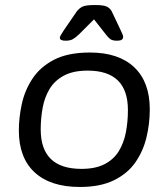

<svg xmlns="http://www.w3.org/2000/svg" viewBox="-20 -738 670 764"><path d="M298 6Q181 6 118 -52Q55 -110 55 -219Q55 -269 66.5 -323Q78 -377 108.5 -424Q139 -471 194.5 -500Q250 -529 338 -529Q452 -529 514 -470.5Q576 -412 576 -303Q576 -245 562.5 -190Q549 -135 518 -91Q487 -47 433 -20.5Q379 6 298 6ZM304 -66Q360 -66 396.5 -85Q433 -104 453 -137Q473 -170 481 -212Q489 -254 489 -300Q489 -457 329 -457Q271 -457 234 -437Q197 -417 177 -383.5Q157 -350 149.5 -308Q142 -266 142 -223Q142 -66 304 -66ZM241 -576Q218 -576 218 -588Q218 -594 233 -616L285 -692Q294 -704 307 -711Q320 -718 358 -718Q394 -718 406.5 -711Q419 -704 425 -692L461 -616Q465 -608 467.5 -601.5Q470 -595 470 -591Q470 -576 446 -576Q428 -576 419.5 -582Q411 -588 402 -600L354 -661L293 -600Q280 -588 269.5 -582Q259 -576 241 -576Z"/></svg>

Font: Asap Semi Expanded Semi Expanded Regular
Style: Italic
Weight: 400
Width: 6
Italic angle: -6°
Designer: Pablo Cosgaya
Foundry: Omnibus-Type
Version: Version 3.001; ttfautohint (v1.8.4.7-5d5b)